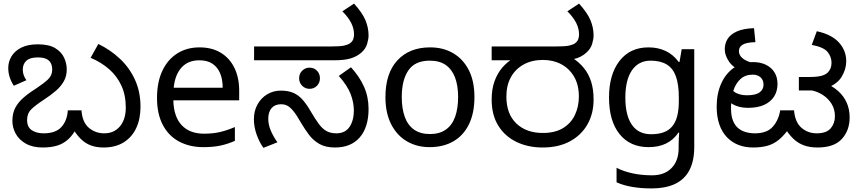

<svg xmlns="http://www.w3.org/2000/svg" viewBox="-20 -810 4789 1070"><path d="M557 12Q518 12 486.5 0.5Q455 -11 429 -37Q403 -63 379 -105L411 -104Q388 -59 360.5 -34Q333 -9 298.5 1.5Q264 12 218 12Q162 12 124 -9.5Q86 -31 67.5 -65Q49 -99 49 -136Q49 -179 65.5 -210Q82 -241 113 -267.5Q144 -294 187 -321Q225 -346 248 -368Q271 -390 271 -422Q271 -443 263 -458.5Q255 -474 237.5 -482Q220 -490 190 -490Q147 -490 127 -471.5Q107 -453 107 -422Q107 -406 112 -391.5Q117 -377 127 -363L57 -332Q41 -357 33.5 -381.5Q26 -406 26 -431Q26 -466 44 -496Q62 -526 98.5 -544.5Q135 -563 191 -563Q253 -563 288 -541.5Q323 -520 337.5 -488Q352 -456 352 -423Q352 -387 336.5 -358.5Q321 -330 292.5 -305Q264 -280 224 -254Q178 -224 154.5 -201Q131 -178 131 -141Q131 -102 157 -84.5Q183 -67 223 -67Q290 -67 322 -102Q354 -137 358 -195H434Q439 -128 475.5 -97.5Q512 -67 561 -67Q616 -67 648.5 -106Q681 -145 681 -210Q681 -280 656.5 -333Q632 -386 588 -424.5Q544 -463 485 -488L528 -565Q596 -532 649 -482Q702 -432 732.5 -365Q763 -298 763 -215Q763 -147 739 -96Q715 -45 669 -16.5Q623 12 557 12Z M1092 -546Q1161 -546 1210.5 -516Q1260 -486 1286.5 -431.5Q1313 -377 1313 -304V-251H946Q948 -160 992.5 -112.5Q1037 -65 1117 -65Q1168 -65 1207.5 -74.5Q1247 -84 1289 -102V-25Q1248 -7 1208 1.5Q1168 10 1113 10Q1037 10 978.5 -21Q920 -52 887.5 -113.5Q855 -175 855 -264Q855 -352 884.5 -415Q914 -478 967.5 -512Q1021 -546 1092 -546ZM1091 -474Q1028 -474 991.5 -433.5Q955 -393 948 -321H1221Q1221 -367 1207 -401Q1193 -435 1164.5 -454.5Q1136 -474 1091 -474Z M1847 12Q1794 12 1759.5 -8Q1725 -28 1701.5 -59.5Q1678 -91 1658 -125Q1633 -169 1615 -191Q1597 -213 1581.5 -221Q1566 -229 1546 -229Q1512 -229 1493.5 -207.5Q1475 -186 1475 -148Q1475 -116 1489 -82.5Q1503 -49 1526 -17L1448 14Q1425 -18 1410 -60.5Q1395 -103 1395 -146Q1395 -192 1415 -228Q1435 -264 1469 -284.5Q1503 -305 1545 -305Q1587 -305 1616 -292Q1645 -279 1667.5 -253Q1690 -227 1713 -187Q1736 -148 1755.5 -121Q1775 -94 1798 -80.5Q1821 -67 1854 -67Q1904 -67 1928 -103Q1952 -139 1952 -194Q1952 -239 1934 -286Q1916 -333 1868 -387L1936 -435Q1983 -384 2008.5 -327Q2034 -270 2034 -203Q2034 -101 1985 -44.5Q1936 12 1847 12ZM1705 -315Q1681 -315 1664 -332Q1647 -349 1647 -374Q1647 -399 1664 -416Q1681 -433 1705 -433Q1730 -433 1746.5 -416Q1763 -399 1763 -374Q1763 -349 1746.5 -332Q1730 -315 1705 -315ZM1396 -474V-551H1822Q1876 -551 1898 -556Q1920 -561 1931 -569Q1944 -579 1948.5 -591.5Q1953 -604 1953 -618Q1953 -651 1937 -682.5Q1921 -714 1888 -747L1953 -790Q2000 -738 2017 -696.5Q2034 -655 2034 -612Q2034 -593 2026 -565.5Q2018 -538 1993 -516Q1967 -494 1932.5 -484Q1898 -474 1841 -474Z M2624 -269Q2624 -180 2593.5 -117.5Q2563 -55 2507 -22.5Q2451 10 2374 10Q2303 10 2247.5 -22.5Q2192 -55 2160 -117.5Q2128 -180 2128 -269Q2128 -402 2195 -474Q2262 -546 2377 -546Q2450 -546 2505.5 -513.5Q2561 -481 2592.5 -419.5Q2624 -358 2624 -269ZM2219 -269Q2219 -206 2235.5 -159.5Q2252 -113 2287 -88Q2322 -63 2376 -63Q2430 -63 2465 -88Q2500 -113 2516.5 -159.5Q2533 -206 2533 -269Q2533 -333 2516 -378Q2499 -423 2464.5 -447.5Q2430 -472 2375 -472Q2293 -472 2256 -418Q2219 -364 2219 -269Z M3004 12Q2923 12 2858.5 -19Q2794 -50 2757 -109.5Q2720 -169 2720 -255Q2720 -312 2735.5 -356Q2751 -400 2779 -433Q2807 -466 2846 -488L2864 -474H2720V-551H3076Q3130 -551 3152 -556Q3174 -561 3185 -569Q3198 -579 3202.5 -591.5Q3207 -604 3207 -618Q3207 -651 3191 -682.5Q3175 -714 3142 -747L3207 -790Q3254 -738 3271 -696.5Q3288 -655 3288 -612Q3288 -593 3280 -565.5Q3272 -538 3247 -516Q3234 -504 3216 -494.5Q3198 -485 3174 -480L3169 -488Q3207 -464 3233.5 -431.5Q3260 -399 3274 -356Q3288 -313 3288 -255Q3288 -177 3254 -117Q3220 -57 3156.5 -22.5Q3093 12 3004 12ZM3005 -69Q3073 -69 3117.5 -96Q3162 -123 3184 -169.5Q3206 -216 3206 -272Q3206 -337 3179.5 -382.5Q3153 -428 3108 -452Q3063 -476 3006 -476Q2944 -476 2898 -450.5Q2852 -425 2827 -379.5Q2802 -334 2802 -272Q2802 -175 2857.5 -122Q2913 -69 3005 -69Z M3594 -546Q3647 -546 3689.5 -526Q3732 -506 3762 -465H3767L3779 -536H3849V9Q3849 85 3823 136.5Q3797 188 3744 214Q3691 240 3609 240Q3551 240 3502.5 231.5Q3454 223 3416 206V125Q3454 145 3505 156Q3556 167 3614 167Q3683 167 3722.5 126.5Q3762 86 3762 16V-5Q3762 -17 3763 -39.5Q3764 -62 3765 -71H3761Q3733 -30 3691.5 -10Q3650 10 3595 10Q3491 10 3432.5 -63Q3374 -136 3374 -267Q3374 -395 3432.5 -470.5Q3491 -546 3594 -546ZM3606 -472Q3539 -472 3502 -418.5Q3465 -365 3465 -266Q3465 -167 3501.5 -114.5Q3538 -62 3608 -62Q3649 -62 3678 -72.5Q3707 -83 3726 -105.5Q3745 -128 3754 -163Q3763 -198 3763 -246V-267Q3763 -340 3746.5 -385Q3730 -430 3695 -451Q3660 -472 3606 -472Z M4177 12Q4132 12 4095 -2.5Q4058 -17 4030.5 -46Q4003 -75 3988.5 -117.5Q3974 -160 3974 -216Q3974 -288 3999 -344Q4024 -400 4069.5 -432Q4115 -464 4177 -464Q4218 -464 4248.5 -449Q4279 -434 4296 -407Q4313 -380 4313 -342Q4313 -303 4294.5 -273Q4276 -243 4239.5 -226Q4203 -209 4149 -209Q4097 -209 4062 -230Q4027 -251 4008 -274L4028 -340Q4041 -322 4069 -300.5Q4097 -279 4142 -279Q4191 -279 4213 -295Q4235 -311 4235 -338Q4235 -365 4218 -379.5Q4201 -394 4175 -394Q4133 -394 4106 -369Q4079 -344 4066.5 -303Q4054 -262 4054 -215V-205Q4054 -165 4064.5 -138.5Q4075 -112 4093 -96.5Q4111 -81 4135.5 -74Q4160 -67 4187 -67Q4254 -67 4286.5 -103.5Q4319 -140 4328 -195H4405Q4411 -128 4447 -97.5Q4483 -67 4531 -67Q4586 -67 4609.5 -95Q4633 -123 4633 -162Q4633 -201 4614.5 -231Q4596 -261 4566 -280.5Q4536 -300 4500 -307L4568 -352Q4618 -332 4650.5 -303Q4683 -274 4699 -237Q4715 -200 4715 -156Q4715 -83 4671.5 -35.5Q4628 12 4536 12Q4493 12 4460 0Q4427 -12 4400.5 -37.5Q4374 -63 4351 -102L4384 -103Q4354 -60 4324.5 -34.5Q4295 -9 4259.5 1.5Q4224 12 4177 12ZM4123 -412Q4069 -429 4044 -465Q4019 -501 4019 -536Q4019 -567 4034.5 -592.5Q4050 -618 4086 -634.5Q4122 -651 4182 -653L4190 -575Q4141 -574 4119.5 -561.5Q4098 -549 4098 -525Q4098 -502 4118.5 -485Q4139 -468 4180 -458ZM4432 -306V-381H4489Q4532 -381 4556 -387Q4580 -393 4593 -406Q4604 -417 4609 -430.5Q4614 -444 4614 -460Q4614 -493 4592.5 -520Q4571 -547 4504 -560L4532 -636Q4615 -618 4655.5 -573Q4696 -528 4696 -469Q4696 -425 4671 -383Q4646 -341 4587 -320Q4574 -316 4564 -312.5Q4554 -309 4542.5 -307.5Q4531 -306 4511 -306Z"/></svg>

Font: lkannada15
Style: Book
Weight: 400
Designer: Jelle Bosma - Monotype Design Team
Foundry: Monotype Imaging Inc.
Version: Version 2.003